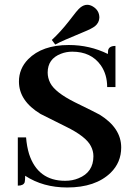

<svg xmlns="http://www.w3.org/2000/svg" viewBox="-20 -787 578 816"><path d="M495.1 -160.2Q495.1 -243.2 403.3 -299.8Q389.6 -307.6 297.9 -352.5Q213.9 -394.5 193.4 -434.6Q182.6 -456.1 182.6 -478.5Q182.6 -537.1 239.3 -558.6Q261.7 -567.4 287.1 -567.4Q367.2 -567.4 408.2 -509.8Q435.5 -470.7 435.5 -417H470.7V-591.8Q443.4 -591.8 439.5 -573.2Q438.5 -566.4 438.5 -557.6Q361.3 -595.7 272.5 -595.7Q159.2 -595.7 99.6 -535.2Q60.5 -495.1 60.5 -440.4Q60.5 -358.4 152.3 -302.7Q167 -294.9 259.8 -249Q345.7 -207 366.2 -166Q377 -145.5 377 -123Q377 -54.7 313.5 -29.3Q288.1 -18.6 256.8 -18.6Q140.6 -18.6 103.5 -132.8Q93.8 -165 90.8 -203.1H55.7V2Q80.1 2 85 -12.7Q86.9 -21.5 86.9 -40Q163.1 9.8 265.6 9.8Q385.7 9.8 450.2 -52.7Q495.1 -96.7 495.1 -160.2ZM383.8 -675.8Q401.4 -690.4 402.3 -711.9Q402.3 -743.2 374 -759.8Q362.3 -766.6 350.6 -766.6Q335.9 -766.6 321.3 -754.9Q309.6 -746.1 271.5 -695.3Q236.3 -650.4 200.2 -617.2L214.8 -597.7Q241.2 -612.3 334 -650.4Q370.1 -665 383.8 -675.8Z"/></svg>

Font: Abhaya Libre
Style: Bold
Weight: 700
Designer: Pushpananda Ekanayake, Sol Matas, Pathum Egodawatta
Foundry: Mooniak
Version: Version 1.050 ; ttfautohint (v1.6)